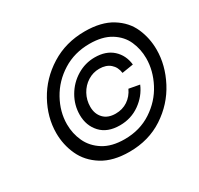

<svg xmlns="http://www.w3.org/2000/svg" viewBox="-153 -896 1134 1095"><g transform="rotate(-30 414.5 -348.5)"><path d="M95 -288Q95 -391 149 -489Q203 -587 301.5 -648.5Q400 -710 525 -710Q633 -710 701.5 -667.5Q770 -625 799.5 -558Q829 -491 829 -415Q829 -313 777 -213.5Q725 -114 628.5 -50.5Q532 13 405 13Q297 13 227.5 -30.5Q158 -74 126.5 -142.5Q95 -211 95 -288ZM753 -402Q753 -462 729.5 -515Q706 -568 652 -601.5Q598 -635 513 -635Q414 -635 336.5 -586.5Q259 -538 216 -460.5Q173 -383 173 -301Q173 -240 198 -186Q223 -132 277.5 -97.5Q332 -63 417 -63Q517 -63 594 -113.5Q671 -164 712 -242.5Q753 -321 753 -402ZM263 -311Q263 -375 295.5 -431Q328 -487 382.5 -520Q437 -553 500 -553Q574 -553 618 -513Q662 -473 669 -409L594 -397Q589 -437 562 -460.5Q535 -484 490 -484Q449 -484 414 -462Q379 -440 358.5 -402.5Q338 -365 338 -321Q338 -274 366 -244.5Q394 -215 445 -215Q490 -215 524.5 -238Q559 -261 578 -302L648 -289Q622 -227 564.5 -186Q507 -145 433 -145Q351 -145 307 -192.5Q263 -240 263 -311Z"/></g></svg>

Font: Be Vietnam SemiBold
Style: Italic
Weight: 600
Italic angle: -9.556°
Designer: Gabriel Lam
Foundry: TypeRant
Version: Version 3.000